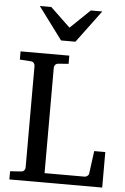

<svg xmlns="http://www.w3.org/2000/svg" viewBox="-61 -959 652 1002"><g transform="rotate(5 265.5 -458.0)"><path d="M26.9 0V-43L85 -46.9Q95.7 -47.9 100.8 -54.7Q106 -61.5 106 -68.8V-602.1Q106 -609.4 100.8 -616.2Q95.7 -623 85 -624L26.9 -627.9V-670.9H282.2V-627.9L229 -624Q218.3 -623 212.6 -616.2Q207 -609.4 207 -602.1V-48.8H417Q423.8 -48.8 430.9 -54Q438 -59.1 439 -65.9L455.1 -186H513.2V0ZM307.6 -746.1H232.4L106.4 -915.5H166.5L270.5 -816.4L373.5 -915.5H433.6Z"/></g></svg>

Font: Charis SIL Phon
Style: Regular
Weight: 400
Foundry: SIL International
Version: Version 5.000